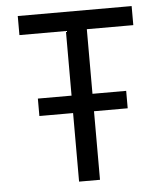

<svg xmlns="http://www.w3.org/2000/svg" viewBox="-52 -776 705 823"><g transform="rotate(-5 300.0 -365.0)"><path d="M545 -730H55V-648H255V-370H110V-295H255V0H345V-295H490V-370H345V-648H545Z"/></g></svg>

Font: Tekne LDO
Style: Regular
Weight: 400
Monospace: yes
Designer: Alessio Laiso, Mario Rullo, Paolo Rosset
Foundry: Alessio Laiso
Version: Version 1.000;hotconv 1.0.109;makeotfexe 2.5.65596